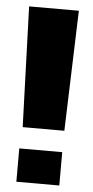

<svg xmlns="http://www.w3.org/2000/svg" viewBox="-51 -707 360 746"><g transform="rotate(5 129.0 -333.5)"><path d="M48 -205.5H210.5L226 -675H32ZM42 8H209.5V-122H42Z"/></g></svg>

Font: Anybody UltraCondensed Thin
Style: Bold
Weight: 700
Version: Version 1.111